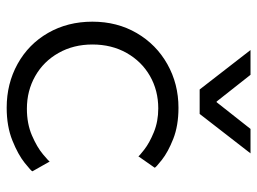

<svg xmlns="http://www.w3.org/2000/svg" viewBox="-120 -656 788 589"><g transform="rotate(90 274.5 -362.0)"><path d="M311 -515Q366 -515 406.5 -499Q447 -483 471 -464Q495 -445 495 -442L460 -392Q460 -394 439.5 -410Q419 -426 386 -439.5Q353 -453 313 -453Q258 -453 213.5 -427.5Q169 -402 143 -356Q117 -310 117 -251Q117 -193 143 -147Q169 -101 214 -75.5Q259 -50 314 -50Q360 -50 396 -65.5Q432 -81 454 -99.5Q476 -118 476 -120L506 -67Q506 -64 480.5 -43.5Q455 -23 411.5 -5.5Q368 12 311 12Q237 12 176.5 -21.5Q116 -55 81.5 -115Q47 -175 47 -251Q47 -327 82 -387Q117 -447 177.5 -481Q238 -515 311 -515ZM210 -736 292 -632H294L376 -736H451L330 -580H255L134 -736Z"/></g></svg>

Font: Museo Sans Light
Style: Regular
Weight: 300
Designer: Jos Buivenga
Foundry: Jos Buivenga & Rosetta Type Foundry (extension, remastering)
Version: Version 3.600;PS 1.000;hotconv 1.0.88;makeotf.lib2.5.647800;